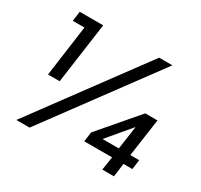

<svg xmlns="http://www.w3.org/2000/svg" viewBox="-154 -943 1192 1141"><g transform="rotate(30 441.5 -372.5)"><path d="M109 -328H189L247 -745H86L77 -678H157ZM81 0H172L722 -745H631ZM494 -92H685L671 0H751L763 -92H824L833 -158H772L809 -417H725L503 -158ZM581 -158 716 -318 693 -158Z"/></g></svg>

Font: Mluvka Medium
Style: Italic
Weight: 500
Italic angle: -8°
Designer: Modified by Jiří Krblich, Original typeface by Gumpita Rahayu
Foundry: Gumpita Rahayu & Jiří Krblich
Version: Version 2.000;Glyphs 3.1.1 (3134)